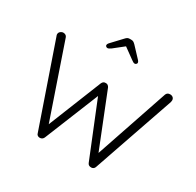

<svg xmlns="http://www.w3.org/2000/svg" viewBox="-186 -1101 1337 1310"><g transform="rotate(30 483.0 -446.0)"><path d="M936 -672 934 -659 713 -19Q710 -10 702.5 -5Q695 0 686 0Q663 0 656 -19L483 -446L310 -19Q301 0 280 0Q271 0 263.5 -5Q256 -10 254 -19L33 -659Q30 -665 30 -671Q30 -685 40.5 -693.5Q51 -702 63 -702Q73 -702 81 -697Q89 -692 92 -683L288 -111L456 -530Q465 -550 484 -549Q494 -550 501.5 -544.5Q509 -539 513 -530L680 -111L874 -683Q882 -702 904 -702Q918 -702 927 -694Q936 -686 936 -672ZM605 -777Q605 -772 600 -767Q595 -762 589 -762Q578 -762 562 -775L479 -835L402 -774Q384 -761 375 -761Q368 -761 363 -765.5Q358 -770 358 -776Q358 -784 366 -793L443 -875Q451 -884 458 -888Q465 -892 476 -892H487Q498 -892 505 -888Q512 -884 521 -875L597 -794Q605 -785 605 -777Z"/></g></svg>

Font: Quicksand
Style: Regular
Weight: 400
Designer: Andrew Paglinawan
Foundry: Andrew Paglinawan
Version: Version 3.000